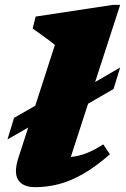

<svg xmlns="http://www.w3.org/2000/svg" viewBox="-20 -759 521 794"><path d="M38 -271.5 194.5 -361 255 -351 477 -480 449.5 -391 227 -262 167 -272 11 -182.5ZM207 -573Q198 -581 181.8 -593Q165.5 -605 147.5 -618Q129.5 -631 115 -641L127.5 -690.5L447.5 -739H477L249 -36.5L196.5 -111Q241 -106.5 275.5 -110.2Q310 -114 341.5 -127Q373 -140 407 -162L434.5 -121Q374.5 -68.5 322 -38.8Q269.5 -9 221.2 3Q173 15 125.5 15Q74.5 15 55.2 -15Q36 -45 56.5 -107.5Z"/></svg>

Font: Newsreader 9pt ExtraBold
Style: Italic
Weight: 800
Italic angle: -17°
Designer: Hugues Gentile
Foundry: Production Type
Version: Version 1.003